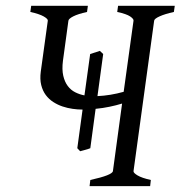

<svg xmlns="http://www.w3.org/2000/svg" viewBox="-20 -635 616 655"><path d="M320.8 -461.4 332 -450.7 312.5 -307.1Q356.4 -309.1 401.9 -321.8L435.5 -564.5Q436.5 -570.3 424.1 -578.9Q411.6 -587.4 379.9 -594.2L382.8 -615.2H576.2L573.2 -594.2Q542.5 -587.4 524.7 -579.3Q506.8 -571.3 505.9 -564.5L435.5 -51.3Q434.6 -45.4 449.2 -36.6Q463.9 -27.8 494.6 -21L492.2 0H285.6L288.1 -21Q363.3 -37.6 365.2 -51.3L396.5 -281.7Q376 -275.4 353.5 -270.8Q331.1 -266.1 306.2 -263.7L288.1 -129.4Q279.8 -126 270.8 -123.8Q261.7 -121.6 253.4 -119.1L243.7 -129.4L261.7 -261.2H260.3Q245.1 -261.2 227.8 -263.7Q210.4 -266.1 193.6 -271.7Q176.8 -277.3 161.9 -286.9Q147 -296.4 136.2 -310.8Q125.5 -325.2 120.6 -345Q115.7 -364.7 119.1 -390.6L143.1 -564.5Q144 -570.3 129.2 -578.9Q114.3 -587.4 83.5 -594.2L86.4 -615.2H279.8L276.9 -594.2Q246.1 -587.4 230.2 -579.3Q214.4 -571.3 213.4 -564.5L194.8 -428.2Q190.9 -397.9 195.8 -376.7Q200.7 -355.5 211.2 -341.6Q221.7 -327.6 236.8 -320.1Q252 -312.5 268.1 -309.6L287.6 -450.7Z"/></svg>

Font: Gentium Plus
Style: Italic
Weight: 400
Italic angle: -8°
Designer: J. Victor Gaultney, Annie Olsen, Iska Routamaa
Foundry: SIL International
Version: Version 1.510